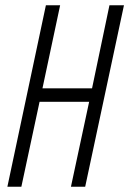

<svg xmlns="http://www.w3.org/2000/svg" viewBox="-20 -708 490 728"><path d="M8 0 154 -688H208L141 -373H329L395 -688H450L303 0H249L318 -322H130L61 0Z"/></svg>

Font: Saira ExtraCondensed Light
Style: Italic
Weight: 300
Width: 2
Italic angle: -12°
Designer: Hector Gatti with collaboration of the Omnibus-Type team
Foundry: Omnibus-Type
Version: Version 1.101